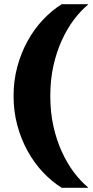

<svg xmlns="http://www.w3.org/2000/svg" viewBox="-20 -770 447 920"><path d="M221 -310Q221 -388 236 -455Q251 -522 276.5 -577.5Q302 -633 334 -675.5Q366 -718 401 -747V-750H276Q228 -720 186 -675.5Q144 -631 112.5 -574Q81 -517 63 -450.5Q45 -384 45 -310Q45 -236 63 -169.5Q81 -103 112.5 -46Q144 11 186 55.5Q228 100 276 130H401V127Q366 98 334 55.5Q302 13 276.5 -42.5Q251 -98 236 -165Q221 -232 221 -310Z"/></svg>

Font: Roboto Serif ExtraBold
Style: Regular
Weight: 800
Designer: Greg Gazdowicz
Foundry: Commercial Type
Version: Version 1.008